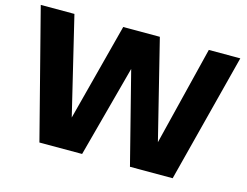

<svg xmlns="http://www.w3.org/2000/svg" viewBox="-100 -903 1370 1066"><g transform="rotate(15 584.5 -370.0)"><path d="M201.5 0 11 -740H204.5L339 -180.5L485 -740H695.5L836.5 -172L977 -740H1158L967.5 0H722L588 -526.5L447 0Z"/></g></svg>

Font: Encode Sans XBd
Style: Regular
Weight: 800
Designer: Multiple Designers
Foundry: Impallari Type
Version: Version 3.002; ttfautohint (v1.8.3) -l 8 -r 50 -G 200 -x 14 